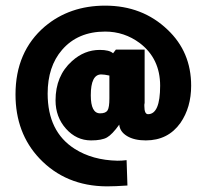

<svg xmlns="http://www.w3.org/2000/svg" viewBox="-20 -486 732 681"><path d="M429 82 432 172Q388 175 360 175H358Q213 174 120 76Q35 -14 35 -151Q35 -303 139 -392Q227 -466 353 -466Q485 -466 574 -381Q658 -302 658 -182Q658 -105 620 -50Q576 12 497 12Q456 12 430.5 -3.5Q405 -19 403 -44Q378 -9 359.5 1.5Q341 12 303 12Q251 12 214 -29.5Q177 -71 177 -130Q177 -217 235 -269Q279 -309 334 -309Q368 -309 381 -297Q386 -304 391 -310H493V-121Q493 -119 492 -115Q492 -112 492 -110Q492 -81 505 -81Q548 -81 548 -182Q548 -278 476 -333Q421 -374 353 -374Q256 -374 200 -309Q149 -250 149 -154Q149 -19 245 42Q308 82 396 84H398Q413 84 429 82ZM368 -218Q350 -222 339 -222Q302 -222 302 -148Q302 -84 335 -84Q355 -84 361.5 -94.5Q368 -105 368 -137Z"/></svg>

Font: Tajawal ExtraBold
Style: Regular
Weight: 800
Designer: Boutros Fonts
Foundry: Created by Boutros International 2017
Version: Version 1.700